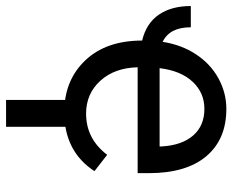

<svg xmlns="http://www.w3.org/2000/svg" viewBox="-105 -490 785 649"><g transform="rotate(90 287.5 -165.5)"><path d="M342.3 9.8C430.8 9.8 497.2 -24.3 541.5 -92.3L486.3 -135.3C450.2 -87.7 403.8 -64 347.2 -64C302.2 -64 265.2 -80 236.1 -112.1C206.9 -144.1 191.7 -186.2 190.4 -238.3H548.3V-275.9C548.3 -360.2 529.3 -425 491.2 -470.2C453.1 -515.5 399.7 -538.1 331.1 -538.1C294.6 -538.1 260.1 -529.1 227.5 -511.2C195 -493.3 168 -468 146.5 -435.3C125 -402.6 111 -365.1 104.5 -322.8C71.6 -338.4 55.2 -370.1 55.2 -418H-16.6C-16.6 -374.3 -6.9 -338.4 12.5 -310.1C31.8 -281.7 61 -262.9 100.1 -253.4C100.1 -172 122.6 -107.8 167.5 -60.8C212.4 -13.8 270.7 9.8 342.3 9.8ZM331.1 -463.9C368.8 -463.9 398.8 -451.3 420.9 -426C443 -400.8 455.4 -365.2 458 -319.3V-312.5H193.4C199.2 -360.4 214.5 -397.5 239.3 -424.1C264 -450.6 294.6 -463.9 331.1 -463.9ZM391.6 206.5V-43.5H300.8V206.5Z"/></g></svg>

Font: Roboto1
Style: rg
Weight: 400
Designer: Google
Version: Version 2.137; 2017